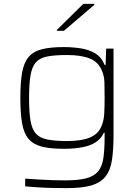

<svg xmlns="http://www.w3.org/2000/svg" viewBox="-20 -761 720 991"><path d="M325 210Q286 210 245.5 209Q205 208 169 205.5Q133 203 110 201V161Q143 163 180 165.5Q217 168 252 169Q287 170 316 170Q384 170 424.5 159.5Q465 149 486 124Q507 99 513.5 55Q520 11 520 -56V-76H516Q502 -45 474.5 -27Q447 -9 405.5 -1Q364 7 309 7Q239 7 195 -4.5Q151 -16 127 -44.5Q103 -73 94 -124.5Q85 -176 85 -255Q85 -334 94 -385.5Q103 -437 127 -466Q151 -495 195 -506.5Q239 -518 309 -518Q354 -518 396.5 -511.5Q439 -505 471.5 -485.5Q504 -466 520 -426H525L528 -510H566V-67Q566 11 558 64.5Q550 118 524.5 150Q499 182 451.5 196Q404 210 325 210ZM326 -33Q400 -33 443.5 -51Q487 -69 503 -108Q516 -138 518 -174Q520 -210 520 -255Q520 -300 519 -335Q518 -370 506 -396Q488 -441 443.5 -459Q399 -477 326 -477Q263 -477 224 -469.5Q185 -462 165 -439Q145 -416 137.5 -372Q130 -328 130 -255Q130 -182 137.5 -138Q145 -94 165 -71.5Q185 -49 224 -41Q263 -33 326 -33ZM274 -602V-607L410 -741H467V-736L310 -602Z"/></svg>

Font: Saira Expanded ExtraLight
Style: Regular
Weight: 250
Width: 7
Designer: Hector Gatti with collaboration of the Omnibus-Type team
Foundry: Omnibus-Type
Version: Version 1.101